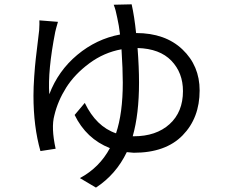

<svg xmlns="http://www.w3.org/2000/svg" viewBox="-20 -810 1040 888"><path d="M593.8 -179.7H598.6Q702.1 -179.7 764.2 -235.8Q826.2 -292 826.2 -388.7Q826.2 -473.6 772.5 -529.3Q718.8 -585 616.2 -587.9Q623 -499 623 -427.7Q623 -282.2 593.8 -179.7ZM505.9 -788.1 588.9 -790Q601.6 -733.4 609.4 -657.2Q744.1 -657.2 823.7 -581.5Q903.3 -505.9 903.3 -391.6Q903.3 -264.6 824.7 -184.1Q746.1 -103.5 598.6 -103.5L566.4 -106.4Q516.6 -2.9 423.8 57.6L349.6 13.7Q440.4 -35.2 488.3 -125Q378.9 -168 325.2 -278.3L372.1 -334Q424.8 -224.6 516.6 -193.4Q547.9 -286.1 547.9 -427.7Q547.9 -488.3 542 -582Q460.9 -567.4 393.1 -517.1Q325.2 -466.8 286.1 -404.8Q247.1 -342.8 231.4 -276.4Q215.8 -219.7 237.3 -122.1L167 -111.3Q134.8 -224.6 134.8 -367.2Q134.8 -406.2 138.2 -455.6Q141.6 -504.9 145.5 -538.6Q149.4 -572.3 154.8 -616.7Q160.2 -661.1 161.1 -669.9Q163.1 -704.1 162.1 -715.8L248 -709Q238.3 -675.8 235.4 -662.1Q200.2 -482.4 208 -374Q249 -482.4 337.4 -556.2Q425.8 -629.9 535.2 -650.4Q530.3 -692.4 522.5 -726.6Q515.6 -763.7 505.9 -788.1Z"/></svg>

Font: GenYoGothic TW TTF Regular
Style: Regular
Weight: 400
Version: Version 1.300